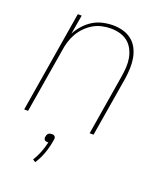

<svg xmlns="http://www.w3.org/2000/svg" viewBox="-139 -617 777 926"><g transform="rotate(20 250.0 -153.5)"><path d="M16 0 102 -520H122L105 -421Q117 -445 136.5 -466.5Q156 -488 179 -502Q202 -516 228.5 -522Q255 -528 281 -528Q308 -528 333 -521Q358 -514 377.5 -498.5Q397 -483 408.5 -460.5Q420 -438 424.5 -412.5Q429 -387 428 -360.5Q427 -334 423 -307L372 0H352L403 -310Q407 -334 408.5 -358Q410 -382 406 -405Q402 -428 391.5 -448.5Q381 -469 364 -483Q347 -497 324 -503.5Q301 -510 277 -510Q255 -510 231.5 -505Q208 -500 187.5 -488Q167 -476 149.5 -458.5Q132 -441 120 -420Q108 -399 101 -376.5Q94 -354 91 -331L36 0ZM153 221 139 212Q154 188 164 162Q174 136 180 110H176Q172 110 167.5 109Q163 108 160 104.5Q157 101 156.5 96.5Q156 92 157 88Q158 83 159.5 79Q161 75 165 71.5Q169 68 174 67Q179 66 183 66Q187 66 191 67Q195 68 198 71.5Q201 75 201.5 79Q202 83 201 88Q196 122 184.5 156Q173 190 153 221Z"/></g></svg>

Font: Iosevka Term Curly Th Obl
Style: Regular
Weight: 100
Italic angle: -9°
Designer: Belleve Invis
Foundry: Belleve Invis
Version: Version 32.3.0